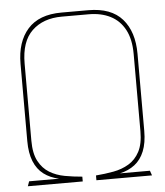

<svg xmlns="http://www.w3.org/2000/svg" viewBox="-51 -753 684 798"><g transform="rotate(-5 290.5 -353.5)"><path d="M535 -187V-509Q535 -601 488.5 -654Q442 -707 347 -707H235Q141 -707 94 -654Q47 -601 47 -509V-187Q47 -137 61 -102.5Q75 -68 101.5 -48Q128 -28 165 -20H40L33 0H262V-20Q225 -23 189.5 -29.5Q154 -36 126 -53Q98 -70 81 -102Q64 -134 64 -187V-509Q64 -601 110.5 -645.5Q157 -690 235 -690H347Q399 -690 437.5 -670.5Q476 -651 497.5 -611Q519 -571 519 -509V-187Q519 -134 502 -102Q485 -70 456.5 -53Q428 -36 392.5 -29.5Q357 -23 319 -20V0H551L544 -20H419Q455 -28 481 -48Q507 -68 521 -102.5Q535 -137 535 -187Z"/></g></svg>

Font: Advent Pro Thin
Style: Regular
Weight: 250
Version: Version 3.000